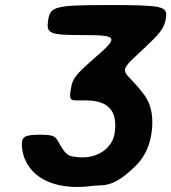

<svg xmlns="http://www.w3.org/2000/svg" viewBox="-20 -731 679 761"><path d="M434 -201C432 -188 427 -175 420 -164C398 -129 357 -107 305 -107C297 -107 289 -108 282 -109C264 -112 249 -108 226 -144C200 -184 209 -197 143 -197C76 -197 64 -191 67 -147C69 -131 72 -117 77 -104C105 -33 178 10 286 10C305 10 324 9 342 6C389 0 423 18 514 -70C548 -102 571 -144 580 -199C590 -264 580 -316 553 -353C477 -458 436 -433 529 -519C621 -604 631 -618 638 -662C644 -706 624 -711 413 -711C201 -711 179 -706 171 -652C162 -597 176 -592 311 -592C445 -592 450 -584 364 -509C277 -433 268 -421 261 -379C254 -337 257 -333 287 -333H320C410 -333 448 -291 434 -201Z"/></svg>

Font: Asimov Print
Style: AIt
Weight: 500
Designer: Google
Version: Version 2.000980: 2014